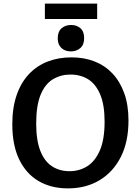

<svg xmlns="http://www.w3.org/2000/svg" viewBox="-20 -1030 776 1061"><path d="M355 11Q263 11 194 -29Q125 -69 86.5 -148Q48 -227 48 -343Q48 -435 72 -504.5Q96 -574 140 -620.5Q184 -667 243.5 -690Q303 -713 375 -713Q445 -713 502.5 -690.5Q560 -668 601.5 -624Q643 -580 666.5 -515Q690 -450 690 -364Q690 -246 647.5 -162.5Q605 -79 530 -34Q455 11 355 11ZM364 -84Q418 -84 461.5 -111Q505 -138 531.5 -198Q558 -258 558 -358Q558 -451 533.5 -508.5Q509 -566 467 -592Q425 -618 369 -618Q316 -618 272.5 -592Q229 -566 204.5 -506.5Q180 -447 180 -347Q180 -254 203 -196Q226 -138 267.5 -111Q309 -84 364 -84ZM372 -746Q339 -746 319 -765Q299 -784 299 -818Q299 -855 320 -873.5Q341 -892 373 -892Q404 -892 424.5 -874Q445 -856 445 -819Q445 -783 424 -764.5Q403 -746 372 -746ZM517 -1010V-925H228V-1010Z"/></svg>

Font: Bitter Thin SemiBold
Style: Regular
Weight: 600
Version: Version 2.002